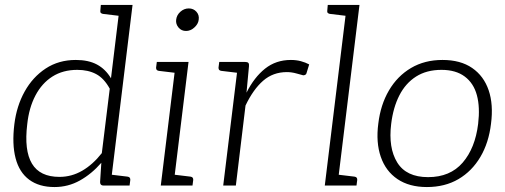

<svg xmlns="http://www.w3.org/2000/svg" viewBox="-20 -749 2040 775"><path d="M200 6Q138 6 98 -23.5Q58 -53 43 -110Q28 -167 38 -248Q47 -321 79.5 -379.5Q112 -438 164.5 -472.5Q217 -507 286 -507Q337 -507 371.5 -488.5Q406 -470 428 -433L464 -729H515L426 0H398Q384 0 384 -14L389 -92Q350 -47 302.5 -20.5Q255 6 200 6ZM220 -35Q269 -35 312 -60Q355 -85 391 -131L423 -391Q400 -433 368 -450Q336 -467 292 -467Q234 -467 191.5 -440Q149 -413 123 -363.5Q97 -314 90 -248Q77 -142 109 -88.5Q141 -35 220 -35ZM481 -729 470 -684 395 -693Q390 -694 387 -697Q384 -700 385 -706L387 -729ZM409 0 420 -45 495 -36Q501 -35 503.5 -32Q506 -29 506 -23L503 0Z M629 0 690 -499H741L680 0ZM663 0 674 -45 749 -36Q755 -35 757.5 -32Q760 -29 760 -23L757 0ZM707 -499 696 -454 621 -463Q615 -464 612.5 -467Q610 -470 610 -476L613 -499ZM731 -624Q712 -624 700.5 -638Q689 -652 691 -669Q693 -688 708 -701.5Q723 -715 742 -715Q761 -715 773 -701.5Q785 -688 782 -669Q780 -652 764.5 -638Q749 -624 731 -624Z M881 0 942 -499H969Q979 -499 982.5 -495Q986 -491 985 -482L975 -375Q1006 -437 1050 -472Q1094 -507 1154 -507Q1176 -507 1194.5 -502Q1213 -497 1228 -489L1217 -453Q1216 -449 1212 -447Q1208 -445 1204 -445Q1196 -447 1176.5 -452.5Q1157 -458 1138 -458Q1082 -458 1042 -423Q1002 -388 971 -323L932 0ZM959 -499 948 -454 873 -463Q867 -464 864.5 -467Q862 -470 862 -476L865 -499Z M1291 0 1380 -729H1431L1342 0ZM1325 0 1336 -45 1411 -36Q1417 -35 1419.5 -32Q1422 -29 1422 -23L1419 0ZM1397 -729 1386 -684 1311 -693Q1306 -694 1303 -697Q1300 -700 1301 -706L1303 -729Z M1766 -507Q1839 -507 1886 -474.5Q1933 -442 1952.5 -384.5Q1972 -327 1962 -250Q1953 -173 1919 -115.5Q1885 -58 1830.5 -26Q1776 6 1703 6Q1632 6 1584.5 -26Q1537 -58 1517 -116Q1497 -174 1507 -250Q1516 -326 1550 -384Q1584 -442 1639 -474.5Q1694 -507 1766 -507ZM1708 -34Q1797 -34 1847.5 -92.5Q1898 -151 1910 -249Q1918 -316 1905 -364.5Q1892 -413 1856 -440Q1820 -467 1762 -467Q1702 -467 1659.5 -440Q1617 -413 1592 -364Q1567 -315 1559 -249Q1547 -152 1583.5 -93Q1620 -34 1708 -34Z"/></svg>

Font: Aleo Light
Style: Italic
Weight: 300
Italic angle: -7°
Designer: Alessio Laiso
Foundry: Alessio Laiso
Version: Version 2.001;gftools[0.9.29]